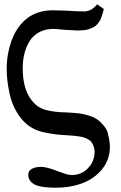

<svg xmlns="http://www.w3.org/2000/svg" viewBox="-20 -688 566 895"><path d="M11.2 -367.2Q11.2 -390.6 13.9 -414.6Q16.6 -438.5 23.7 -465.8Q30.8 -493.2 41.5 -517.6Q52.2 -542 69.3 -564.7Q86.4 -587.4 108.2 -604Q129.9 -620.6 160.2 -630.4Q190.4 -640.1 226.1 -640.1Q244.1 -640.1 292 -638.2Q338.9 -634.8 377 -634.8Q379.4 -634.8 383.8 -636.2Q410.6 -640.1 433.1 -668L463.9 -646Q460.4 -631.8 458.5 -625.5Q456.5 -619.1 452.4 -607.2Q448.2 -595.2 444.3 -589.6Q440.4 -584 433.8 -575.4Q427.2 -566.9 418.9 -562.7Q410.6 -558.6 399.4 -554Q388.2 -549.3 373.5 -547.6Q358.9 -545.9 340.8 -545.9Q340.3 -545.9 283.2 -548.8Q242.7 -553.2 229 -553.2Q191.4 -553.2 163.1 -538.1Q134.8 -522.9 118.4 -496.8Q102.1 -470.7 94 -439Q85.9 -407.2 85.9 -371.1Q85.9 -273.4 127 -221.2Q152.8 -187 191.9 -176Q231 -165 287.1 -164.1Q324.7 -162.1 346.9 -159.7Q369.1 -157.2 397.5 -148.2Q425.8 -139.2 443.8 -123Q474.1 -94.7 481 -73.2Q492.2 -30.8 492.2 -4.9Q492.2 56.2 456.1 100.6Q419.9 145 364 166Q308.1 187 241.2 187Q168.5 187 140.1 171.4Q111.8 155.8 111.8 126Q111.8 106.9 129.4 98.4Q147 89.8 169.9 89.8Q197.8 89.8 246.1 108.9Q249.5 110.4 251 110.8Q253.9 111.8 267.1 116.5Q280.3 121.1 285.2 122.6Q290 124 298.8 126Q307.6 127.9 314 127.9Q359.4 127.9 390.1 96.2Q420.9 64.5 420.9 19Q420.4 4.9 416.3 -6.3Q412.1 -17.6 406.7 -25.1Q401.4 -32.7 391.1 -38.3Q380.9 -43.9 372.3 -46.9Q363.8 -49.8 348.9 -52Q334 -54.2 324.2 -55.2Q314.5 -56.2 296.9 -57.1Q262.7 -59.1 241.2 -61.5Q219.7 -64 188.7 -70.3Q157.7 -76.7 133.3 -89.8Q108.9 -103 89.8 -123Q66.4 -147.5 49.6 -180.9Q32.7 -214.4 25.1 -249.3Q17.6 -284.2 14.4 -312.5Q11.2 -340.8 11.2 -367.2Z"/></svg>

Font: Common Serif SemiBold
Style: Regular
Weight: 600
Designer: Philipp H. Poll, Khaled Hosny
Foundry: Stefan Peev, Context Ltd.
Version: Version 1.026